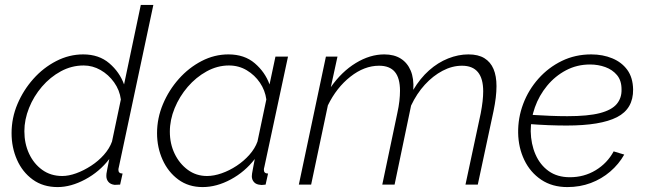

<svg xmlns="http://www.w3.org/2000/svg" viewBox="-20 -750 2628 780"><path d="M214 10Q155 10 113 -20.5Q71 -51 49 -101Q27 -151 27 -209Q27 -271 51 -327.5Q75 -384 115.5 -429.5Q156 -475 208.5 -502Q261 -529 318 -529Q382 -529 424 -493Q466 -457 484 -407L552 -730H603L463 -72Q462 -68 461.5 -65.5Q461 -63 461 -60Q461 -45 478 -45L468 0Q461 0 455.5 0.5Q450 1 446 1Q429 -1 420.5 -11Q412 -21 412 -35Q412 -39 412.5 -44.5Q413 -50 416 -64Q419 -78 424 -104Q384 -52 326 -21Q268 10 214 10ZM233 -35Q259 -35 289.5 -46Q320 -57 350 -76.5Q380 -96 402.5 -121.5Q425 -147 435 -175L471 -346Q466 -384 443.5 -415.5Q421 -447 388.5 -465.5Q356 -484 320 -484Q271 -484 227.5 -460.5Q184 -437 150.5 -398Q117 -359 98 -311.5Q79 -264 79 -217Q79 -167 98 -126Q117 -85 151.5 -60Q186 -35 233 -35Z M803 10Q746 10 704.5 -20.5Q663 -51 640.5 -101Q618 -151 618 -209Q618 -270 642 -327Q666 -384 706.5 -429.5Q747 -475 799 -502Q851 -529 908 -529Q973 -529 1015 -493Q1057 -457 1075 -407L1099 -520H1150L1054 -72Q1053 -69 1052.5 -66Q1052 -63 1052 -60Q1052 -45 1069 -45L1059 0Q1053 0 1048 1Q1043 2 1039 1Q1021 0 1012 -10Q1003 -20 1003 -34Q1003 -39 1004 -45Q1005 -51 1007.5 -64.5Q1010 -78 1015 -104Q975 -52 917.5 -21Q860 10 803 10ZM821 -35Q849 -35 880.5 -46Q912 -57 941.5 -76.5Q971 -96 993.5 -121.5Q1016 -147 1026 -175L1062 -346Q1057 -383 1036 -414Q1015 -445 982.5 -464.5Q950 -484 910 -484Q863 -484 819.5 -460Q776 -436 742.5 -397Q709 -358 689.5 -310.5Q670 -263 670 -215Q670 -166 689.5 -125.5Q709 -85 743 -60Q777 -35 821 -35Z M1304 -520H1351L1324 -396Q1368 -459 1425.5 -494Q1483 -529 1541 -529Q1581 -529 1608 -512Q1635 -495 1648.5 -463Q1662 -431 1659 -385Q1687 -432 1723 -464Q1759 -496 1800.5 -512.5Q1842 -529 1883 -529Q1923 -529 1948 -513.5Q1973 -498 1985 -469.5Q1997 -441 1997 -400Q1997 -378 1994 -353Q1991 -328 1985 -299L1921 0H1871L1933 -290Q1943 -342 1943 -379Q1943 -431 1921.5 -457Q1900 -483 1857 -483Q1817 -483 1778 -462.5Q1739 -442 1706 -406Q1673 -370 1650 -321L1583 0H1533L1594 -290Q1600 -317 1602.5 -339.5Q1605 -362 1605 -381Q1605 -433 1584 -458Q1563 -483 1520 -483Q1460 -483 1403.5 -438.5Q1347 -394 1312 -322L1244 0H1194Z M2285 10Q2223 10 2178.5 -20Q2134 -50 2110 -100Q2086 -150 2085 -210Q2084 -271 2105.5 -328Q2127 -385 2167.5 -430.5Q2208 -476 2262.5 -502.5Q2317 -529 2382 -529Q2429 -529 2467.5 -513Q2506 -497 2528.5 -466Q2551 -435 2552 -387Q2553 -308 2486.5 -274Q2420 -240 2282 -240Q2248 -240 2208 -241.5Q2168 -243 2118 -247L2127 -284Q2178 -281 2215 -279.5Q2252 -278 2285 -278Q2369 -278 2417 -290.5Q2465 -303 2485.5 -327.5Q2506 -352 2505 -387Q2505 -423 2486.5 -445Q2468 -467 2439 -477.5Q2410 -488 2377 -488Q2324 -488 2279.5 -464.5Q2235 -441 2202.5 -401.5Q2170 -362 2153 -314Q2136 -266 2136 -217Q2137 -165 2155.5 -122.5Q2174 -80 2209 -55Q2244 -30 2295 -30Q2353 -30 2400 -58.5Q2447 -87 2473 -135L2516 -122Q2494 -83 2459 -53Q2424 -23 2380 -6.5Q2336 10 2285 10Z"/></svg>

Font: Raleway Thin Light
Style: Italic
Weight: 300
Italic angle: -12°
Version: Version 4.026